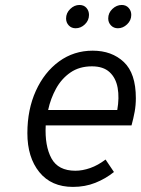

<svg xmlns="http://www.w3.org/2000/svg" viewBox="-20 -722 554 754"><path d="M266.5 12Q181.5 12 134.5 -46Q87.5 -104 87.5 -199Q87.5 -292 120.8 -365.2Q154 -438.5 212 -480.8Q270 -523 344 -523Q419 -523 466.2 -478.5Q513.5 -434 513.5 -336.5Q513.5 -309 508.8 -283Q504 -257 496.5 -229.5H159.5Q155.5 -149 182 -100.2Q208.5 -51.5 276 -51.5Q304 -51.5 334.5 -62.2Q365 -73 394.5 -95.5L427.5 -46.5Q394.5 -20 354.2 -4Q314 12 266.5 12ZM169 -290H440.5Q449 -338.5 442 -377.2Q435 -416 410.2 -438.8Q385.5 -461.5 341 -461.5Q291.5 -461.5 256.5 -437.2Q221.5 -413 200 -373.8Q178.5 -334.5 169 -290ZM443 -611Q426.5 -611 415.8 -622.2Q405 -633.5 405 -649.5Q405 -671.5 421.5 -687Q438 -702.5 458 -702.5Q475 -702.5 485.2 -691Q495.5 -679.5 495.5 -663.5Q495.5 -642 479.2 -626.5Q463 -611 443 -611ZM277 -611Q260.5 -611 250 -622.2Q239.5 -633.5 239.5 -649.5Q239.5 -671 255.8 -686.8Q272 -702.5 292 -702.5Q309.5 -702.5 319.5 -691Q329.5 -679.5 329.5 -663.5Q329.5 -642 313.5 -626.5Q297.5 -611 277 -611Z"/></svg>

Font: Overpass Light
Style: Italic
Weight: 300
Italic angle: -10°
Designer: Delve Withrington, Dave Bailey, Thomas Jockin
Foundry: Delve Fonts LLC
Version: Version 4.000; ttfautohint (v1.8.3)